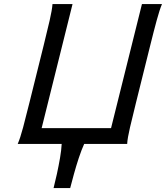

<svg xmlns="http://www.w3.org/2000/svg" viewBox="-20 -719 829 959"><path d="M689 -698.7H789.1Q776.9 -669.9 762.5 -616.7Q748 -563.5 730.5 -492.7L659.7 -208Q642.1 -137.2 629.4 -83Q616.7 -28.8 615.2 0H400.4Q386.7 30.3 373.5 70.1Q360.4 109.9 349.4 149.9Q338.4 189.9 330.6 220.2H247.6Q255.4 189.9 264.2 149.9Q272.9 109.9 279.8 70.1Q286.6 30.3 288.1 0H68.4Q81.1 -28.8 95.5 -83Q109.9 -137.2 127.4 -208L198.2 -492.7Q215.8 -563.5 228 -616.7Q240.2 -669.9 242.2 -698.7H342.3L188 -79.1H534.7Z"/></svg>

Font: Andika
Style: Italic
Weight: 400
Italic angle: -14°
Designer: Victor Gaultney, Annie Olsen, Julie Remington, Don Collingsworth, Eric Hays, Becca Hirsbrunner
Foundry: SIL International
Version: Version 6.101